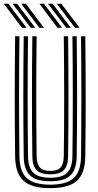

<svg xmlns="http://www.w3.org/2000/svg" viewBox="-32 -993 522 1022"><path d="M235.8 8.5Q136.8 8.5 93.2 -30.6Q49.8 -69.8 48.5 -160Q46.5 -313.2 46.5 -474.4Q46.5 -635.5 48.5 -800H71.5Q69.5 -646.5 69.4 -483.6Q69.2 -320.8 71.5 -160.5Q72.5 -79.5 110.8 -44.8Q149 -10 235.8 -10Q321.8 -10 360 -44.8Q398.2 -79.5 399.2 -160.5Q401.2 -318.8 401.2 -479.8Q401.2 -640.8 399.2 -800H422Q424 -640.8 424.1 -480.4Q424.2 -320 422 -160Q420.8 -69.8 377.5 -30.6Q334.2 8.5 235.8 8.5ZM235.8 -28.2Q161 -28.2 128.1 -59Q95.2 -89.8 94.2 -160.8Q92 -322.2 92.1 -481.4Q92.2 -640.5 94.2 -800H117.2Q115.2 -644 115.1 -483Q115 -322 117.2 -161Q118 -99.5 145.6 -73.1Q173.2 -46.8 235.8 -46.8Q297.8 -46.8 325.1 -73.1Q352.5 -99.5 353.5 -161Q355.5 -319.2 355.5 -479.9Q355.5 -640.5 353.5 -800H376.2Q378.2 -639.2 378.4 -479.9Q378.5 -320.5 376.2 -160.8Q375.2 -89.8 342.6 -59Q310 -28.2 235.8 -28.2ZM235.8 -65Q185.5 -65 163.1 -87.2Q140.8 -109.5 140.2 -161.2Q138 -322.5 138.1 -481.4Q138.2 -640.2 140.2 -800H163Q161 -646.5 161 -483.6Q161 -320.8 163 -161.5Q163.5 -120 180.2 -101.6Q197 -83.2 235.8 -83.2Q274 -83.2 290.5 -101.6Q307 -120 307.5 -161.5Q309.8 -320.8 309.6 -480.6Q309.5 -640.5 307.5 -800H330.5Q332.5 -638.8 332.6 -479.8Q332.8 -320.8 330.5 -161.2Q329.8 -109.5 307.5 -87.2Q285.2 -65 235.8 -65ZM177.8 -845 81.2 -973H105.5L202 -845ZM85 -845 -11.8 -973H12.5L109.2 -845ZM131.5 -845 34.8 -973H59L155.8 -845ZM367.2 -845 270.5 -973H294.8L391.5 -845ZM274.2 -845 177.8 -973H202L298.5 -845ZM320.8 -845 224 -973H248.2L345 -845Z"/></svg>

Font: Big Shoulders Inline Text
Style: Bold
Weight: 700
Designer: Patric King
Foundry: XO Type Co
Version: Version 1.000